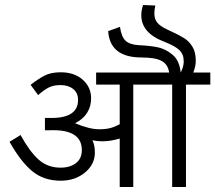

<svg xmlns="http://www.w3.org/2000/svg" viewBox="-20 -745 858 765"><path d="M721 -408V0H666V-408H511V0H457V-193Q420 -182 388 -182Q367 -182 348 -186Q358 -168 358 -137Q358 -90 318.5 -57.5Q279 -25 222 -25Q155 -25 109 -62.5Q63 -100 18 -180L62 -207Q98 -141 134 -109Q170 -77 221 -77Q259 -77 282.5 -95Q306 -113 306 -147Q306 -231 178 -226H159V-275H182Q291 -274 291 -347Q291 -375 271.5 -390.5Q252 -406 221 -406Q192 -406 172.5 -395.5Q153 -385 132 -366L102 -407Q130 -429 156 -443Q182 -457 222 -457Q276 -457 309.5 -427.5Q343 -398 343 -353Q343 -321 327 -295.5Q311 -270 279 -254Q336 -230 375 -230Q402 -230 420.5 -235Q439 -240 457 -250V-408H363V-456H654Q649 -489 623.5 -502.5Q598 -516 544 -516Q418 -516 411 -621L458 -638Q464 -597 481 -582Q498 -567 533 -565Q578 -563 609 -556.5Q640 -550 667.5 -527Q695 -504 700 -456L705 -467Q712 -484 712 -501Q712 -529 694.5 -545.5Q677 -562 636 -578Q543 -613 543 -684Q543 -704 550 -725L599 -723Q595 -707 595 -692Q595 -669 606.5 -655Q618 -641 643 -629L662 -620Q695 -605 714.5 -592.5Q734 -580 747 -558.5Q760 -537 760 -503Q760 -480 750 -456H818V-408Z"/></svg>

Font: Cambay Devanagari
Style: Regular
Weight: 400
Designer: Pooja Saxena
Foundry: Pooja Saxena
Version: Version 1.180;PS 001.180;hotconv 1.0.70;makeotf.lib2.5.58329